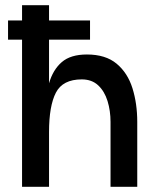

<svg xmlns="http://www.w3.org/2000/svg" viewBox="-20 -720 619 740"><path d="M406 -250Q406 -293 394.5 -330.5Q383 -368 358.5 -391Q334 -414 295 -414Q222 -414 195.5 -363Q169 -312 169 -211V0H65V-567H11V-641H65V-700H169V-641H327V-567H169V-399Q184 -451 218 -480.5Q252 -510 315 -510Q387 -510 429.5 -474.5Q472 -439 490.5 -380Q509 -321 509 -250V0H406Z"/></svg>

Font: Haskoy SemiBold
Style: Regular
Weight: 600
Designer: Ertekin Erdin
Foundry: Ertekin Erdin
Version: Version 1.500; ttfautohint (v1.8.3)